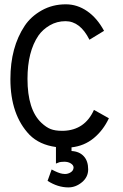

<svg xmlns="http://www.w3.org/2000/svg" viewBox="-20 -670 558 873"><path d="M277.8 -573.7Q238.8 -573.7 206.5 -554.9Q174.3 -536.1 154.8 -508.3Q105 -435.1 105 -311.5Q105 -171.4 168 -111.8Q190.4 -90.8 210.7 -83Q231 -75.2 261.7 -75.2H268.6Q366.2 -78.6 407.2 -170.4L475.1 -132.3Q449.2 -77.1 406 -41.7Q362.8 -6.3 305.2 0V16.6Q340.8 18.6 360.8 40.3Q380.9 62 380.9 100.1Q380.9 135.3 352.5 158.7Q324.2 182.1 291 182.1Q242.7 182.1 196.3 152.3L214.8 100.6Q246.6 117.7 264.2 120.1Q270 121.1 275.4 121.1Q289.6 121.1 301.5 113.5Q313.5 106 314.5 92.8V91.8Q314.5 81.1 302.2 73.2Q290 65.4 272.5 65.4Q264.2 65.4 258.3 66.2Q252.4 66.9 250 67.6Q247.6 68.4 242.4 70.6Q237.3 72.8 234.4 73.7V-1.5Q159.7 -11.7 114.7 -56.6Q27.3 -147.5 27.3 -310.5Q27.3 -455.1 92.3 -552.7Q120.6 -595.2 169.7 -622.8Q218.8 -650.4 279.3 -650.4Q331.1 -650.4 376.2 -619.4Q421.4 -588.4 453.1 -529.8L386.7 -489.3Q344.7 -573.7 277.8 -573.7Z"/></svg>

Font: FantasqueSansM Nerd Font
Style: Regular
Weight: 400
Monospace: yes
Designer: Jany Belluz
Version: Version 1.8.0 ; ttfautohint (v1.8.2);Nerd Fonts 3.4.0